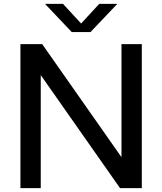

<svg xmlns="http://www.w3.org/2000/svg" viewBox="-20 -967 834 987"><path d="M85 0V-740H197L604.5 -159V-740H709V0H597L189.5 -581V0ZM349 -802 211.5 -947H304L397 -846L490 -947H583L445 -802Z"/></svg>

Font: Encode Sans SemiExpanded SemiExpanded Medium
Style: Regular
Weight: 500
Width: 6
Designer: Multiple Designers
Foundry: Impallari Type
Version: Version 3.000; ttfautohint (v1.8.3) -l 8 -r 50 -G 200 -x 14 